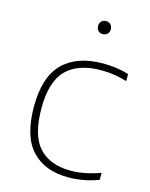

<svg xmlns="http://www.w3.org/2000/svg" viewBox="-114 -816 702 898"><g transform="rotate(15 237.5 -367.0)"><path d="M304 9Q190 9 127 -58.5Q64 -126 64 -270Q64 -413.5 131.8 -480.8Q199.5 -548 326 -548Q357.5 -548 390 -543.5Q422.5 -539 450 -530V-496Q421 -505 390.8 -510Q360.5 -515 326 -515Q214.5 -515 157.2 -458Q100 -401 100 -272Q100 -140 153.2 -82Q206.5 -24 307 -24Q338 -24 373 -30.5Q408 -37 450 -52V-18Q378 9 304 9ZM287 -680Q273.5 -680 264.8 -688.5Q256 -697 256 -711Q256 -725.5 264.8 -734.2Q273.5 -743 287 -743Q300.5 -743 309.2 -734.2Q318 -725.5 318 -711Q318 -697 309.2 -688.5Q300.5 -680 287 -680Z"/></g></svg>

Font: Encode Sans Expanded Thin
Style: Regular
Weight: 100
Width: 7
Designer: Multiple Designers
Foundry: Impallari Type
Version: Version 3.000; ttfautohint (v1.8.3) -l 8 -r 50 -G 200 -x 14 